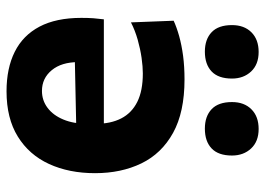

<svg xmlns="http://www.w3.org/2000/svg" viewBox="-128 -642 784 567"><g transform="rotate(90 263.5 -359.0)"><path d="M250.2 13.2Q182.1 13.2 133.6 -11Q85.1 -35.1 59.2 -84.1Q33.3 -133.2 33.3 -207.7Q33.3 -228 34.4 -243.5Q35.6 -259.1 37.6 -274.2L165.9 -225.8Q165.4 -219.4 164.6 -212.5Q163.9 -205.5 163.9 -199Q163.9 -149.1 187.8 -120.3Q211.7 -91.4 248.9 -91.4Q277.1 -91.4 299 -108Q321 -124.5 333.5 -154.7Q346.1 -184.9 346.1 -226.2V-250.5Q346.1 -294.4 330.2 -325.4Q314.2 -356.5 281.4 -372.9Q248.6 -389.3 197.3 -389.3Q177.4 -389.3 151.2 -385.6Q124.9 -381.8 97.6 -374.1Q70.2 -366.3 46.6 -354.2L41.7 -480.3Q61 -489.2 87.2 -496.6Q113.4 -503.9 145.4 -508.2Q177.5 -512.4 215.1 -512.4Q311.7 -512.4 372.9 -478.6Q434 -444.8 463 -385Q491.9 -325.3 491.9 -248.2Q491.9 -171.5 464.8 -112.4Q437.7 -53.4 383.8 -20.1Q330 13.2 250.2 13.2ZM124.7 -187.8 37.6 -212.4V-274.2H434.1V-194.3ZM360.4 -572.5Q323.9 -572.5 302.9 -592.5Q281.9 -612.4 281.9 -652.6Q281.9 -688.6 303.2 -709.9Q324.4 -731.3 361.4 -731.3Q398.2 -731.3 419 -709Q439.8 -686.7 439.8 -652.6Q439.8 -612.4 418.9 -592.5Q398 -572.5 360.4 -572.5ZM133 -572.5Q96.6 -572.5 75.6 -592.5Q54.6 -612.4 54.6 -652.6Q54.6 -688.6 75.8 -709.9Q97.1 -731.3 134 -731.3Q170.8 -731.3 191.7 -709Q212.5 -686.7 212.5 -652.6Q212.5 -612.4 191.6 -592.5Q170.6 -572.5 133 -572.5Z"/></g></svg>

Font: Commissioner Thin
Style: Regular
Weight: 100
Designer: Kostas Bartsokas
Foundry: Kostas Bartsokas
Version: Version 1.001;gftools[0.9.23]